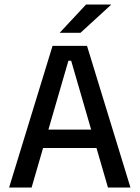

<svg xmlns="http://www.w3.org/2000/svg" viewBox="-20 -846 630 866"><path d="M21 0 217 -639H372.5L568.5 0H467L301 -572H288.5L122.5 0ZM149 -178.5V-261.5H439.5V-178.5ZM368 -825.5H480.5V-824L343 -698H250V-699Z"/></svg>

Font: Anek Telugu Medium
Style: Regular
Weight: 500
Designer: Omkar Bhoir (Telugu), Yesha Goshar (Latin)
Foundry: Ek Type
Version: Version 1.003